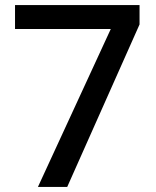

<svg xmlns="http://www.w3.org/2000/svg" viewBox="-20 -734 612 754"><path d="M129 0 415 -620H39V-714H528V-638L244 0Z"/></svg>

Font: Noto Sans Tamil Medium
Style: Regular
Weight: 500
Designer: Jelle Bosma - Monotype Design Team
Foundry: Monotype Imaging Inc.
Version: Version 2.004; ttfautohint (v1.8.4.7-5d5b)